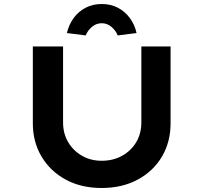

<svg xmlns="http://www.w3.org/2000/svg" viewBox="-20 -933 1016 959"><path d="M488 6Q385 6 308 -36Q231 -78 187.5 -151Q144 -224 144 -317V-701H295V-322Q295 -266 320.5 -223Q346 -180 389.5 -155Q433 -130 488 -130Q545 -130 590 -155Q635 -180 660.5 -223Q686 -266 686 -322V-701H832V-317Q832 -224 789 -151Q746 -78 668 -36Q590 6 488 6ZM408 -756 314 -768Q324 -810 348 -843Q372 -876 408 -894.5Q444 -913 488 -913Q533 -913 568.5 -894.5Q604 -876 628.5 -843Q653 -810 662 -768L568 -756Q558 -781 536.5 -799Q515 -817 488 -817Q461 -817 439.5 -799Q418 -781 408 -756Z"/></svg>

Font: Lexend Peta SemiBold
Style: Regular
Weight: 600
Designer: Bonnie Shaver-Troup, Thomas Jockin
Foundry: Lexend
Version: Version 1.007